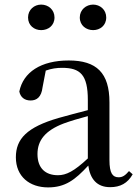

<svg xmlns="http://www.w3.org/2000/svg" viewBox="-20 -800 605 835"><path d="M159 -669C190 -669 217 -689 217 -724C217 -758 190 -780 159 -780C129 -780 102 -758 102 -724C102 -689 129 -669 159 -669ZM385 -669C415 -669 442 -689 442 -724C442 -758 415 -780 385 -780C355 -780 327 -758 327 -724C327 -689 355 -669 385 -669ZM459 14C503 14 535 -3 557 -42L541 -56C524 -36 512 -29 496 -29C470 -29 456 -46 456 -104V-355C456 -483 400 -537 279 -537C158 -537 81 -486 64 -402C69 -377 87 -363 113 -363C140 -363 160 -378 165 -420L179 -493C204 -502 227 -505 250 -505C329 -505 362 -475 362 -365V-321C320 -310 274 -298 235 -287C97 -247 49 -196 49 -116C49 -32 109 15 189 15C263 15 306 -17 364 -80C372 -21 402 14 459 14ZM362 -111C302 -55 268 -38 232 -38C178 -38 143 -68 143 -130C143 -189 176 -232 257 -263C287 -274 324 -285 362 -295Z"/></svg>

Font: Noto Serif HK Medium
Style: Regular
Weight: 500
Designer: Ryoko NISHIZUKA 西塚涼子 (kana & ideographs); Frank Grießhammer (Latin, Greek & Cyrillic); Wenlong ZHANG 张文龙 (bopomofo); San
Foundry: Adobe
Version: Version 2.001;hotconv 1.1.0;makeotfexe 2.6.0